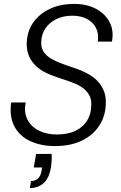

<svg xmlns="http://www.w3.org/2000/svg" viewBox="-20 -732 616 978"><path d="M261 12Q188 12 133.5 -13.5Q79 -39 53 -89Q27 -139 37 -210H111Q101 -161 119 -124.5Q137 -88 176.5 -67.5Q216 -47 269 -47Q326 -47 365 -66Q404 -85 424.5 -119Q445 -153 445 -198Q446 -227 434.5 -247.5Q423 -268 404 -282.5Q385 -297 359 -307.5Q333 -318 303.5 -327.5Q274 -337 245 -348Q178 -373 146.5 -414.5Q115 -456 116 -509Q117 -569 147.5 -614.5Q178 -660 232 -686Q286 -712 358 -712Q421 -712 468 -687.5Q515 -663 538 -619.5Q561 -576 550 -520H478Q484 -561 468.5 -590.5Q453 -620 422 -636Q391 -652 349 -652Q302 -652 266.5 -634.5Q231 -617 211 -587Q191 -557 190 -518Q189 -493 198.5 -475Q208 -457 225.5 -443.5Q243 -430 267 -419.5Q291 -409 320 -399Q349 -389 380 -378Q410 -367 436 -351.5Q462 -336 481 -314.5Q500 -293 510 -266.5Q520 -240 519 -206Q518 -142 486 -92.5Q454 -43 396.5 -15.5Q339 12 261 12ZM132 226 138 190Q162 190 175 176Q188 162 192 135L195 121H152L164 52H243Q244 70 243 87.5Q242 105 240 119Q230 177 201.5 201.5Q173 226 132 226Z"/></svg>

Font: DM Sans 20pt Light
Style: Italic
Weight: 300
Italic angle: -10°
Version: Version 4.004;gftools[0.9.30]